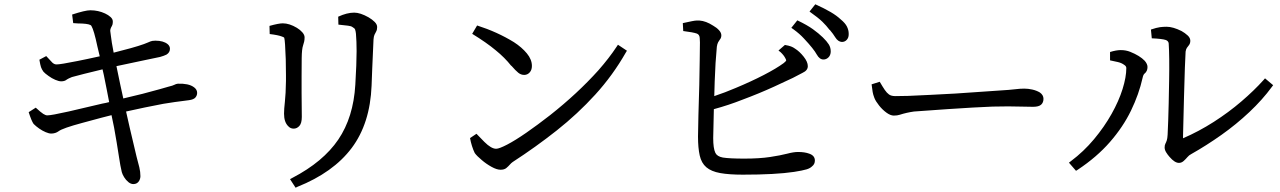

<svg xmlns="http://www.w3.org/2000/svg" viewBox="-20 -810 5980 897"><path d="M524 -501Q544 -403 556 -350Q652 -372 725 -393Q754 -402 767 -405Q788 -410 795 -414Q802 -418 811 -419Q834 -420 854 -416Q874 -412 887.5 -401.5Q901 -391 901 -376Q901 -364 893 -354.5Q885 -345 863 -342Q790 -333 743 -325Q658 -309 569 -289Q578 -246 618 -78L631 -28Q636 -7 636 13Q636 24 630 35Q621 50 603 50Q591 50 579.5 40.5Q568 31 560 18Q552 5 549 -6Q542 -35 536 -76Q530 -117 525 -145L513 -214Q507 -242 501 -272Q479 -267 454 -260L365 -236Q272 -211 254 -197Q239 -186 219 -186Q209 -186 193.5 -192.5Q178 -199 163 -209.5Q148 -220 137 -231Q127 -245 114 -286L147 -307Q171 -285 182 -278Q193 -271 201 -271Q220 -271 300 -289Q418 -316 458 -326Q475 -329 490 -333Q485 -359 478.5 -392.5Q472 -426 465 -460Q462 -474 459 -486Q359 -462 316 -450Q299 -443 293 -439Q283 -430 266 -430Q255 -430 238.5 -437Q222 -444 207 -455Q190 -467 183 -475Q175 -486 171.5 -496.5Q168 -507 164 -531L196 -548Q214 -529 225 -517Q234 -509 244 -509Q254 -509 278 -513Q350 -526 388.5 -534.5Q427 -543 446 -547Q441 -565 435 -593Q419 -669 407 -689Q402 -698 364 -700Q346 -700 322 -702L317 -742Q378 -762 402 -762Q439 -762 471 -747Q486 -740 496.5 -730.5Q507 -721 507 -710Q507 -708 507 -706Q507 -696 503 -689Q495 -676 495 -666Q495 -661 498 -643Q501 -615 511 -564L553 -575Q593 -585 625 -595Q657 -605 671 -611.5Q685 -618 692 -619Q699 -620 706 -620Q743 -620 763 -604Q774 -595 774 -582Q774 -565 758 -555Q746 -549 728 -544Q697 -538 651.5 -528Q606 -518 562 -509Z M1389 -375 1390 -264Q1390 -234 1378.5 -221.5Q1367 -209 1352 -209Q1337 -209 1327 -220Q1307 -239 1307 -279Q1307 -300 1311 -335Q1315 -370 1316 -432Q1316 -444 1316 -459Q1316 -474 1315 -533Q1312 -621 1308 -633Q1307 -636 1298 -639Q1281 -646 1240 -651L1239 -689Q1282 -701 1301 -701Q1332 -701 1367 -680Q1382 -671 1392.5 -659Q1403 -647 1403 -635.5Q1403 -624 1401 -615.5Q1399 -607 1396 -598Q1390 -581 1389.5 -538.5Q1389 -496 1389 -455ZM1635 -751Q1663 -751 1702 -729Q1719 -719 1730.5 -707.5Q1742 -696 1742 -683.5Q1742 -671 1737.5 -663Q1733 -655 1729.5 -647.5Q1726 -640 1725 -625Q1721 -545 1719 -489Q1717 -433 1716 -410Q1709 -233 1623 -118.5Q1537 -4 1369 63L1361 67L1335 27L1346 21Q1490 -54 1560.5 -158Q1631 -262 1640 -414Q1646 -514 1646 -571Q1646 -617 1643 -652Q1642 -663 1639 -672Q1637 -678 1626 -684Q1621 -688 1606 -690Q1591 -692 1561 -695L1560 -732Q1601 -751 1635 -751Z M2375 -53Q2368 -48 2361.5 -40.5Q2355 -33 2345.5 -25Q2336 -17 2318.5 -17Q2301 -17 2276.5 -30.5Q2252 -44 2231 -62Q2208 -81 2198 -95Q2191 -109 2185 -128Q2179 -147 2176 -165L2206 -185Q2228 -162 2243 -147Q2275 -115 2298 -115Q2312 -115 2349.5 -134.5Q2387 -154 2439 -190Q2491 -226 2550 -272Q2678 -373 2776 -482Q2826 -539 2861 -592L2867 -601L2909 -573L2904 -565Q2843 -458 2761 -368Q2679 -278 2581 -200.5Q2483 -123 2375 -53ZM2465 -502Q2465 -483 2454.5 -471.5Q2444 -460 2429 -460Q2414 -460 2401.5 -470Q2389 -480 2369 -503H2368Q2338 -541 2296 -575Q2253 -611 2186 -652L2209 -691Q2303 -661 2381 -613Q2418 -589 2441.5 -560.5Q2465 -532 2465 -502Z M3945 -653Q3945 -651 3945 -649Q3945 -634 3936 -624Q3927 -614 3913 -614Q3895 -615 3882 -636Q3873 -651 3857 -670H3856Q3841 -690 3822 -708.5Q3803 -727 3762 -756L3789 -790Q3833 -770 3861 -753.5Q3889 -737 3907 -720Q3929 -702 3937 -685.5Q3945 -669 3945 -653ZM3861 -571Q3861 -569 3861 -567Q3860 -551 3850 -541.5Q3840 -532 3827 -532Q3809 -532 3796 -555Q3782 -581 3736 -630Q3716 -652 3687 -673L3677 -680L3705 -715Q3751 -693 3778 -673.5Q3805 -654 3824 -635.5Q3843 -617 3852 -602.5Q3861 -588 3861 -571ZM3170 -702Q3223 -714 3233.5 -714Q3244 -714 3248 -714Q3278 -712 3312 -690Q3328 -681 3339 -669Q3350 -657 3350 -645Q3350 -633 3343 -625Q3339 -620 3335 -612.5Q3331 -605 3329 -592Q3322 -520 3319 -430Q3318 -396 3317 -361Q3368 -378 3417 -399Q3489 -429 3548 -459.5Q3607 -490 3641 -515Q3652 -524 3653 -527Q3653 -531 3649 -538Q3642 -552 3627 -566L3617 -574L3647 -600Q3665 -597 3675.5 -593Q3686 -589 3694 -583Q3715 -570 3734.5 -545.5Q3754 -521 3754 -501Q3754 -481 3730 -470Q3712 -461 3684 -446Q3666 -437 3596 -405Q3526 -373 3448 -344Q3385 -319 3315 -300Q3312 -188 3312 -165Q3312 -117 3322 -96Q3330 -79 3357 -74Q3388 -69 3458 -69Q3528 -69 3577.5 -76.5Q3627 -84 3657.5 -92Q3688 -100 3708 -100Q3740 -100 3761 -92Q3787 -83 3787 -60Q3787 -43 3774 -33Q3765 -24 3749 -19Q3729 -13 3690 -7Q3604 6 3450 6Q3386 6 3344.5 -1.5Q3303 -9 3280 -28.5Q3257 -48 3249 -83.5Q3241 -119 3241 -172Q3241 -187 3243 -274.5Q3245 -362 3247 -413Q3248 -459 3249 -529Q3250 -599 3250 -612Q3250 -625 3249 -633Q3248 -648 3236 -653Q3220 -659 3172 -665Z M4090 -428Q4104 -404 4113.5 -390Q4123 -376 4133.5 -368.5Q4144 -361 4163 -361Q4182 -361 4223 -362Q4318 -366 4444 -373Q4582 -382 4648 -387Q4698 -390 4722 -393Q4746 -396 4765 -396Q4784 -396 4803.5 -391.5Q4823 -387 4838 -378Q4855 -366 4855 -348.5Q4855 -331 4844 -321Q4833 -311 4806 -311Q4779 -311 4750 -312Q4721 -313 4690 -313Q4659 -313 4617 -312Q4538 -309 4405 -300Q4272 -291 4250 -289Q4215 -284 4184 -274Q4172 -270 4156 -270Q4140 -270 4121 -284Q4102 -298 4087 -317Q4071 -337 4065 -352.5Q4059 -368 4057 -380Q4055 -392 4052 -416Z M5166 -528V-567Q5195 -576 5216 -576Q5240 -576 5260 -568Q5305 -550 5328 -526Q5341 -511 5341 -497Q5341 -477 5327 -466Q5321 -461 5318 -446Q5301 -370 5264 -293.5Q5227 -217 5165.5 -146.5Q5104 -76 5015 -17L5007 -12L4974 -50L4983 -57Q5043 -102 5091 -159.5Q5139 -217 5173 -277.5Q5207 -338 5224.5 -394Q5242 -450 5242 -492Q5242 -501 5232 -507Q5220 -516 5203 -520Q5186 -524 5166 -528ZM5442 -433Q5444 -547 5440 -607Q5439 -618 5427 -623Q5409 -629 5361 -631L5357 -672Q5384 -681 5399 -683Q5414 -685 5430 -685Q5460 -685 5500 -665Q5516 -656 5528.5 -644.5Q5541 -633 5541 -619.5Q5541 -606 5533 -597Q5529 -592 5525 -586.5Q5521 -581 5519 -569Q5516 -525 5511.5 -356.5Q5507 -188 5507 -176V-164Q5581 -196 5650.5 -240.5Q5720 -285 5779.5 -336Q5839 -387 5883 -436L5890 -444L5928 -412L5922 -404Q5878 -344 5817 -286.5Q5756 -229 5686 -179.5Q5616 -130 5545 -90Q5535 -85 5527.5 -76Q5520 -67 5510 -58Q5500 -49 5488 -49Q5468 -49 5444 -77Q5435 -87 5428 -98.5Q5421 -110 5421 -121Q5421 -132 5424.5 -138.5Q5428 -145 5431 -154Q5434 -163 5435 -181Q5438 -240 5440 -328Z"/></svg>

Font: Early Summer Mincho Screen
Style: Regular
Weight: 400
Designer: GuiWonder
Version: Version 1.002